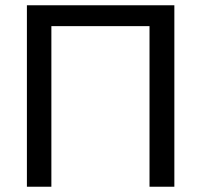

<svg xmlns="http://www.w3.org/2000/svg" viewBox="-20 -708 762 728"><path d="M641.1 0H546.9V-608.9H174.8V0H82V-688H641.1Z"/></svg>

Font: Libra Sans Modern
Style: Regular
Weight: 400
Foundry: Stefan Peev, Context Ltd
Version: Version 1.000